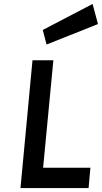

<svg xmlns="http://www.w3.org/2000/svg" viewBox="-20 -955 518 975"><path d="M84 0 145 -649H251L198.9 -103.1H439.1L429.9 0ZM216.5 -728.9 197.1 -802.8 450.2 -934.9 477.5 -832.8Z"/></svg>

Font: Karla
Style: Italic
Weight: 400
Italic angle: -8°
Designer: Jonathan Pinhorn
Version: Version 2.004;gftools[0.9.33]